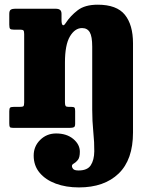

<svg xmlns="http://www.w3.org/2000/svg" viewBox="-20 -558 667 838"><path d="M69 -428.5H41.5Q27.5 -428.5 24 -432.5Q20.5 -436.5 20.5 -450.5V-497.5Q20.5 -512 27.5 -516Q34.5 -520 47 -520H224Q234.5 -520 241.5 -515.2Q248.5 -510.5 248.5 -497V-471Q248.5 -452 253.8 -448.5Q259 -445 266.5 -457Q287 -488.5 318.8 -513Q350.5 -537.5 406.5 -537.5Q489.5 -537.5 525 -493.5Q560.5 -449.5 560.5 -369V20.5Q560.5 139 497.8 199.5Q435 260 324.5 260Q268 260 223.5 243.5Q179 227 153 196Q127 165 127 121Q127 80.5 155.5 52.5Q184 24.5 225 24.5Q271 24.5 299.8 48.5Q328.5 72.5 328.5 104Q328.5 129.5 319.8 140.2Q311 151 302.5 155.5Q294 160 294 166.5Q294 173.5 299.8 179.8Q305.5 186 323 186Q361.5 186 376.2 163.2Q391 140.5 391.5 102.5Q392 64.5 387.2 17.2Q382.5 -30 382.5 -79V-354.5Q382.5 -399 371.8 -417.2Q361 -435.5 338 -435.5Q307 -435.5 285.2 -399Q263.5 -362.5 263.5 -285V-111.5Q263.5 -100 266.2 -95.8Q269 -91.5 279.5 -91.5H292Q301.5 -91.5 304.8 -88.5Q308 -85.5 308 -73.5V-17.5Q308 -5.5 302.5 -2.8Q297 0 286 0H36Q25 0 22.8 -4Q20.5 -8 20.5 -19.5V-72Q20.5 -84.5 24 -88Q27.5 -91.5 40 -91.5H65.5Q78 -91.5 81.8 -94.2Q85.5 -97 85.5 -110.5V-409.5Q85.5 -422 82.2 -425.2Q79 -428.5 69 -428.5Z"/></svg>

Font: Besley* Narrow Heavy
Style: Regular
Weight: 800
Width: 4
Designer: Owen Earl
Foundry: indestructible type*
Version: Version 3.000; ttfautohint (v1.8.3)